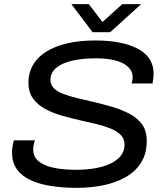

<svg xmlns="http://www.w3.org/2000/svg" viewBox="-20 -893 800 925"><path d="M350 12Q285 12 228.5 3.5Q172 -5 129.5 -24Q87 -43 62.5 -76Q38 -109 38 -158Q38 -172 40.5 -188Q43 -204 47 -217H148Q145 -208 142.5 -196Q140 -184 140 -173Q140 -138 165.5 -116.5Q191 -95 237.5 -85Q284 -75 346 -75Q394 -75 436 -82Q478 -89 510.5 -104Q543 -119 561.5 -142Q580 -165 580 -196Q580 -224 562 -242.5Q544 -261 513.5 -273.5Q483 -286 445.5 -295Q408 -304 368 -313Q324 -323 279.5 -335.5Q235 -348 198 -368Q161 -388 139 -418.5Q117 -449 117 -494Q117 -542 139 -580Q161 -618 202.5 -644Q244 -670 303.5 -684Q363 -698 438 -698Q510 -698 562.5 -686.5Q615 -675 650.5 -654.5Q686 -634 703 -604.5Q720 -575 720 -539Q720 -530 719 -519Q718 -508 715 -491H614Q618 -503 618.5 -510Q619 -517 619 -521Q619 -563 573 -587.5Q527 -612 442 -612Q374 -612 325 -600Q276 -588 249.5 -565Q223 -542 223 -508Q223 -484 240 -467.5Q257 -451 286.5 -440Q316 -429 353 -420Q390 -411 430 -402Q477 -391 522.5 -377.5Q568 -364 605.5 -344Q643 -324 665 -293Q687 -262 687 -215Q687 -153 660 -110Q633 -67 586 -40Q539 -13 478 -0.5Q417 12 350 12ZM660 -873 511 -738H426L324 -873H408L492 -763H447L569 -873Z"/></svg>

Font: Archivo SemiExpanded
Style: Italic
Weight: 400
Width: 6
Italic angle: -10°
Designer: Hector Gatti
Foundry: Omnibus-Type
Version: Version 2.001